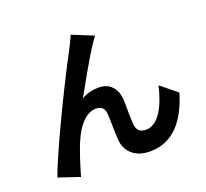

<svg xmlns="http://www.w3.org/2000/svg" viewBox="-142 -980 1284 1198"><g transform="rotate(-20 500.0 -381.0)"><path d="M583 -752 442 -809C424 -767 406 -735 393 -708C341 -614 132 -198 59 0L199 47C214 -5 247 -115 274 -173C309 -254 364 -322 432 -322C468 -322 487 -302 490 -267C493 -227 492 -146 496 -93C500 -21 552 45 660 45C813 45 905 -67 956 -238L849 -325C821 -202 767 -91 682 -91C649 -91 622 -106 619 -145C613 -186 616 -266 614 -310C610 -392 565 -440 491 -440C453 -440 415 -431 378 -410C427 -497 502 -635 551 -706C562 -722 573 -740 583 -752Z"/></g></svg>

Font: Source Han Sans Old Style Bold
Style: Regular
Weight: 700
Designer: Ryoko NISHIZUKA (kana & ideographs); Paul D. Hunt (Latin, Greek & Cyrillic); Wenlong ZHANG (bopomofo); Sandoll Communica
Foundry: Adobe Systems Incorporated
Version: Version 1.004;PS 1.004;hotconv 1.0.81;makeotf.lib2.5.63406